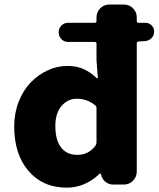

<svg xmlns="http://www.w3.org/2000/svg" viewBox="-20 -819 704 852"><path d="M404.3 -173.8Q408.2 -179.7 408.2 -187.5V-339.8Q408.2 -347.7 402.3 -351.6Q367.2 -380.9 320.3 -380.9Q281.2 -380.9 253.4 -349.1Q225.6 -317.4 225.6 -259.8Q225.6 -197.3 251 -164.6Q276.4 -131.8 323.2 -131.8Q374 -131.8 404.3 -173.8ZM625 -717.8Q641.6 -717.8 652.8 -706.5Q664.1 -695.3 664.1 -678.7Q664.1 -662.1 652.8 -650.4Q641.6 -638.7 625 -636.7L594.7 -634.8Q586.9 -633.8 586.9 -627V-57.6Q586.9 -34.2 570.3 -17.1Q553.7 0 529.3 0H482.4Q462.9 0 447.8 -12.2Q432.6 -24.4 428.7 -43.9L427.7 -46.9Q426.8 -48.8 424.8 -48.8Q422.9 -48.8 421.9 -47.9Q357.4 13.7 276.4 13.7Q169.9 13.7 106.4 -60.5Q43 -134.8 43 -257.8Q43 -316.4 63 -367.7Q83 -418.9 116.2 -453.1Q149.4 -487.3 191.4 -506.8Q233.4 -526.4 278.3 -526.4Q320.3 -526.4 350.6 -512.7Q380.9 -499 410.2 -471.7Q411.1 -470.7 413.1 -471.7Q415 -472.7 414.1 -474.6L408.2 -551.8V-626Q408.2 -632.8 400.4 -632.8H282.2Q264.6 -632.8 252.4 -645.5Q240.2 -658.2 240.2 -675.8Q240.2 -693.4 252.4 -705.6Q264.6 -717.8 282.2 -717.8H400.4Q408.2 -717.8 408.2 -725.6V-741.2Q408.2 -765.6 424.8 -782.2Q441.4 -798.8 465.8 -798.8H529.3Q553.7 -798.8 570.3 -782.2Q586.9 -765.6 586.9 -741.2V-725.6Q586.9 -717.8 594.7 -717.8Z"/></svg>

Font: Gen Jyuu Gothic Heavy
Style: Bold
Weight: 900
Designer: [Source Han Sans]
Ryoko NISHIZUKA  (kana & ideographs); Paul D. Hunt (Latin, Greek & Cyrillic); Wenlong ZHANG  (bopomofo
Version: Version 1.002.20150607